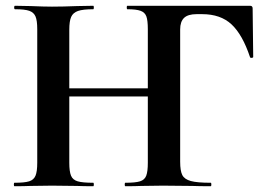

<svg xmlns="http://www.w3.org/2000/svg" viewBox="-20 -645 935 665"><path d="M414 -12Q449 -12 465 -17Q481 -22 486.5 -36.5Q492 -51 492 -81V-544Q492 -574 487 -588Q482 -602 467 -607.5Q452 -613 421 -613Q419 -613 419 -619Q419 -625 421 -625H846Q855 -625 855 -616L857 -448Q857 -445 852 -444.5Q847 -444 846 -447Q820 -525 782 -560.5Q744 -596 680 -596H661Q631 -596 617.5 -583Q604 -570 604 -543V-85Q604 -53 611.5 -38.5Q619 -24 641 -18Q663 -12 710 -12Q712 -12 712 -6Q712 0 710 0Q669 0 646 -1L544 -2L469 -1Q449 0 414 0Q412 0 412 -6Q412 -12 414 -12ZM30 -12Q65 -12 81 -17Q97 -22 103 -36.5Q109 -51 109 -81V-544Q109 -574 103 -588Q97 -602 81.5 -607.5Q66 -613 32 -613Q29 -613 29 -619Q29 -625 32 -625L86 -624Q132 -622 160 -622Q198 -622 248 -624L303 -625Q305 -625 305 -619Q305 -613 303 -613Q267 -613 250 -607Q233 -601 226.5 -586.5Q220 -572 220 -542V-81Q220 -51 226 -36.5Q232 -22 249 -17Q266 -12 303 -12Q305 -12 305 -6Q305 0 303 0Q268 0 247 -1L160 -2L85 -1Q65 0 30 0Q28 0 28 -6Q28 -12 30 -12ZM161 -339H547V-311H161Z"/></svg>

Font: Cormorant SC
Style: Bold
Weight: 700
Designer: Christian Thalmann (Catharsis Fonts)
Foundry: Catharsis Fonts
Version: Version 4.000